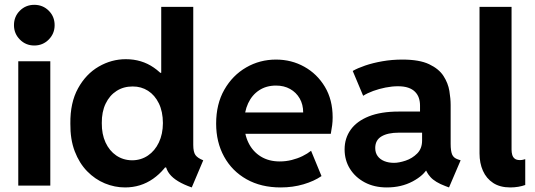

<svg xmlns="http://www.w3.org/2000/svg" viewBox="-20 -781 2253 808"><path d="M56.9 0V-523.1H191.7V0ZM124.3 -589.5Q88.4 -589.5 63.6 -614.6Q38.8 -639.6 38.8 -675.1Q38.8 -711.4 63.6 -736Q88.4 -760.7 124.3 -760.7Q160.3 -760.7 185.1 -736Q209.9 -711.4 209.9 -675.1Q209.9 -639.6 185.1 -614.6Q160.3 -589.5 124.3 -589.5Z M787 7.8Q752.8 -4.1 729.7 -18.2Q706.5 -32.2 693.5 -48.9Q680.4 -65.6 676.8 -85.8L692.5 -76.3H646.9L670 -137.2V-421.1L645.5 -474.5H658.5V-752H793.3V-171.2Q793.3 -141.4 802.5 -128.5Q811.8 -115.7 835.3 -106.4ZM506.2 7.8Q462.7 7.8 421.2 -9.3Q379.8 -26.5 346.8 -60.2Q313.8 -94 294.5 -144.3Q275.3 -194.6 276.1 -260.9Q275 -348.7 308.4 -409.2Q341.7 -469.7 395.5 -500.8Q449.2 -531.9 509.5 -531.9Q576.1 -531.9 627.3 -496.5Q678.5 -461.2 707.7 -400.9Q736.9 -340.5 737.4 -265.3Q736.9 -189.3 706.6 -127.2Q676.3 -65.2 624.3 -28.7Q572.2 7.8 506.2 7.8ZM536.3 -106.4Q573.6 -106.7 602.7 -126.5Q631.9 -146.3 648.6 -181.5Q665.4 -216.7 665.6 -263.1Q665.4 -311.4 648.5 -346Q631.6 -380.6 602.9 -399Q574.2 -417.3 538.5 -417.1Q500.2 -417.3 470.7 -398.4Q441.1 -379.5 424.5 -344.8Q407.9 -310.1 408.4 -263.1Q407.9 -216.7 424.1 -181.5Q440.3 -146.3 469.4 -126.5Q498.6 -106.7 536.3 -106.4Z M1161.1 7.8Q1078.6 7.8 1017.6 -26.6Q956.5 -61 923.1 -121.8Q889.6 -182.6 889.6 -260.7Q889.6 -343.3 924.1 -403.6Q958.5 -463.9 1015.9 -497.1Q1073.2 -530.3 1141.6 -530.3Q1206.5 -530.3 1260.5 -500.2Q1314.5 -470.2 1347.2 -415.8Q1379.9 -361.3 1379.9 -287.1Q1379.9 -270 1377.9 -254.4Q1376 -238.8 1372.1 -217.8H990.2V-307.6H1255.9Q1255.9 -341.3 1241.2 -366.7Q1226.6 -392.1 1200.9 -406.5Q1175.3 -420.9 1141.6 -420.9Q1100.6 -420.9 1070.6 -401.1Q1040.5 -381.3 1024.2 -346.2Q1007.8 -311 1007.8 -264.6Q1007.8 -216.3 1025.9 -179.7Q1043.9 -143.1 1077.6 -122.3Q1111.3 -101.6 1157.2 -101.6Q1183.1 -101.6 1207.5 -107.7Q1231.9 -113.8 1252.9 -124Q1273.9 -134.3 1289.1 -146.5L1333 -40Q1301.8 -18.6 1257.1 -5.4Q1212.4 7.8 1161.1 7.8Z M1607.9 7.8Q1555.2 7.8 1515.1 -13.4Q1475.1 -34.7 1452.6 -70.8Q1430.2 -106.9 1430.2 -152.3Q1430.2 -199.2 1455.8 -235.1Q1481.4 -271 1532.2 -291.3Q1583 -311.5 1657.7 -311.5H1773.9V-222.7H1658.7Q1611.8 -222.7 1585.5 -207Q1559.1 -191.4 1559.1 -158.2Q1559.1 -138.2 1569.1 -124.3Q1579.1 -110.4 1597.2 -103Q1615.2 -95.7 1638.2 -95.7Q1659.2 -95.7 1687 -105Q1714.8 -114.3 1735.6 -135Q1756.3 -155.8 1756.3 -189.5V-243.2L1747.6 -269.5V-336.9Q1747.6 -354 1742.7 -368.7Q1737.8 -383.3 1726.8 -394.5Q1715.8 -405.8 1698 -411.9Q1680.2 -418 1654.8 -418Q1629.9 -418 1602.5 -412.6Q1575.2 -407.2 1550.5 -398.2Q1525.9 -389.2 1508.3 -377.9L1464.4 -482.4Q1484.4 -494.1 1516.6 -505.1Q1548.8 -516.1 1589.1 -523.2Q1629.4 -530.3 1673.3 -530.3Q1745.1 -530.3 1786.1 -510.7Q1827.1 -491.2 1846.4 -461.2Q1865.7 -431.2 1871.1 -398.4Q1876.5 -365.7 1876.5 -338.9V-175.8Q1876.5 -146 1882.6 -131.1Q1888.7 -116.2 1906.7 -110.4L1918.5 -106.4L1869.6 7.8L1854 2Q1811 -14.2 1791.5 -35.9Q1772 -57.6 1769 -79.1L1794.4 -62.5H1751.5L1780.8 -76.2Q1764.2 -43 1716.6 -17.6Q1668.9 7.8 1607.9 7.8Z M2127.7 7.8Q2084.2 7.8 2055.5 -11Q2026.8 -29.8 2012.4 -62.2Q1998 -94.5 1998 -135.1V-752H2132.8V-151.3Q2132.8 -139.6 2135.6 -129.6Q2138.4 -119.6 2145.9 -113.5Q2153.5 -107.3 2168.1 -107.3Q2175.3 -107.3 2180.8 -108.7Q2186.2 -110 2190.4 -111.2V-2.5Q2177.8 2.1 2161.3 5Q2144.8 7.8 2127.7 7.8Z"/></svg>

Font: Reddit Sans
Style: Regular
Weight: 400
Designer: Stephen Hutchings
Foundry: Reddit
Version: Version 1.014